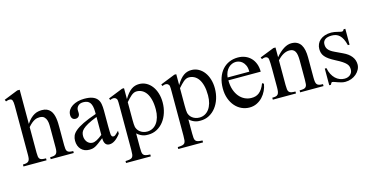

<svg xmlns="http://www.w3.org/2000/svg" viewBox="-86 -1128 3453 1777"><g transform="rotate(-15 1640.0 -240.0)"><path d="M274.4 0V-18.6Q295.9 -18.6 309.6 -21.5Q323.2 -24.4 331.5 -32.5Q339.8 -40.5 343 -54.9Q346.2 -69.3 346.2 -91.8V-258.8Q346.2 -280.8 345.9 -305.7Q345.7 -330.6 339.6 -351.8Q333.5 -373 318.6 -387.2Q303.7 -401.4 274.4 -401.4Q263.2 -401.4 251.2 -399.2Q239.3 -397 225.8 -390.1Q212.4 -383.3 197 -370.6Q181.6 -357.9 163.6 -336.9V-91.8Q163.6 -69.3 165.8 -54.9Q168 -40.5 175.3 -32.5Q182.6 -24.4 196.8 -21.5Q210.9 -18.6 234.9 -18.6V0H13.7V-18.6Q35.6 -18.6 49.1 -22.5Q62.5 -26.4 69.6 -34.9Q76.7 -43.5 79.1 -57.4Q81.5 -71.3 81.5 -91.8V-564Q81.5 -599.1 75.2 -615.2Q68.8 -631.3 48.8 -631.3Q42.5 -631.3 33.4 -629.6Q24.4 -627.9 13.7 -623.5L5.9 -641.1L140.6 -694.8H163.6V-367.7Q183.1 -397 202.1 -415Q221.2 -433.1 239.7 -443.1Q258.3 -453.1 276.4 -456.5Q294.4 -460 312 -460Q340.3 -460 359.9 -451.2Q379.4 -442.4 392.3 -427.2Q405.3 -412.1 412.6 -392.1Q419.9 -372.1 423.3 -349.9Q426.8 -327.6 427.5 -304.2Q428.2 -280.8 428.2 -258.8V-91.8Q428.2 -70.3 430.4 -56.2Q432.6 -42 439.7 -33.7Q446.8 -25.4 460 -22Q473.1 -18.6 495.6 -18.6V0Z M785.2 -267.6Q728.5 -245.6 695.6 -227.3Q662.6 -209 645.5 -192.4Q628.4 -175.8 623.8 -160.4Q619.1 -145 619.1 -128.9Q619.1 -111.3 624.5 -96.7Q629.9 -82 638.9 -71Q647.9 -60.1 660.4 -53.7Q672.9 -47.4 687 -46.9Q706.1 -45.9 730.2 -58.6Q754.4 -71.3 785.2 -96.2ZM944.3 -64.5Q889.2 8.3 837.4 8.3Q826.7 8.3 817.1 4.9Q807.6 1.5 800.5 -6.8Q793.5 -15.1 789.3 -29.1Q785.2 -43 785.2 -64.5Q755.9 -41.5 736.6 -27.1Q717.3 -12.7 702.4 -4.9Q687.5 2.9 674.1 5.6Q660.6 8.3 643.1 8.3Q619.1 8.3 599.6 0.2Q580.1 -7.8 565.9 -22.7Q551.8 -37.6 543.9 -58.8Q536.1 -80.1 536.1 -106Q536.1 -130.9 545.2 -153.3Q554.2 -175.8 581.1 -198.5Q607.9 -221.2 656.7 -245.1Q705.6 -269 785.2 -296.4V-314.9Q785.2 -347.2 780 -369.1Q774.9 -391.1 764.6 -405Q754.4 -418.9 738.5 -425Q722.7 -431.2 701.7 -431.2Q670.9 -431.2 653.3 -415.3Q635.7 -399.4 634.3 -376.5L635.3 -347.2Q636.2 -326.2 624.8 -313.7Q613.3 -301.3 594.7 -301.3Q575.2 -301.3 564.5 -313.7Q553.7 -326.2 553.7 -348.1Q553.7 -374.5 567.1 -395.3Q580.6 -416 603.3 -430.4Q626 -444.8 655.5 -452.4Q685.1 -460 717.3 -460Q765.6 -460 795.2 -449.2Q824.7 -438.5 840.8 -418.7Q856.9 -398.9 862.1 -370.8Q867.2 -342.8 867.2 -307.6V-155.3Q867.2 -124 868.2 -104Q869.1 -84 869.6 -77.1Q872.1 -64 877 -58.6Q881.8 -53.2 891.1 -53.2Q895.5 -53.2 899.2 -54.2Q902.8 -55.2 908.4 -59.3Q914.1 -63.5 922.4 -71.3Q930.7 -79.1 944.3 -92.8Z M1411.6 -240.7Q1411.6 -188 1396.7 -141.6Q1381.8 -95.2 1354.7 -60.3Q1327.6 -25.4 1290 -5.4Q1252.4 14.6 1206.5 14.6Q1195.8 14.6 1183.6 13.7Q1171.4 12.7 1158.2 8.5Q1145 4.4 1130.4 -3.7Q1115.7 -11.7 1100.1 -25.9V109.4Q1100.1 135.7 1101.8 152.3Q1103.5 168.9 1111.1 178.5Q1118.7 188 1134 191.7Q1149.4 195.3 1176.3 196.3V214.8H939V196.3Q966.3 195.3 981.9 191.9Q997.6 188.5 1005.4 179Q1013.2 169.4 1015.1 152.3Q1017.1 135.3 1017.1 107.4V-315.9Q1017.1 -334.5 1016.8 -346.4Q1016.6 -358.4 1015.1 -366.5Q1013.7 -374.5 1010.3 -379.4Q1006.8 -384.3 1001 -388.7Q993.2 -394 981.2 -394.8Q969.2 -395.5 947.8 -386.7L941.9 -403.3L1081.5 -459H1100.1V-354.5Q1117.2 -383.8 1134.3 -404.1Q1151.4 -424.3 1168.9 -436.8Q1186.5 -449.2 1205.1 -454.6Q1223.6 -460 1244.1 -460Q1281.2 -460 1312 -443.1Q1342.8 -426.3 1365 -396.7Q1387.2 -367.2 1399.4 -327.1Q1411.6 -287.1 1411.6 -240.7ZM1333.5 -194.3Q1333.5 -248.5 1323.2 -287.6Q1313 -326.7 1295.4 -351.6Q1277.8 -376.5 1254.4 -388.4Q1231 -400.4 1204.6 -400.4Q1189.9 -400.4 1177.5 -394.8Q1165 -389.2 1152.8 -379.2Q1140.6 -369.1 1127.9 -355.5Q1115.2 -341.8 1100.1 -325.2V-157.7Q1100.1 -105.5 1104.5 -86.4Q1107.9 -73.7 1115.7 -61Q1123.5 -48.3 1136.2 -38.3Q1148.9 -28.3 1166 -22Q1183.1 -15.6 1204.6 -15.6Q1233.4 -15.6 1257.1 -28.1Q1280.8 -40.5 1297.6 -63.5Q1314.5 -86.4 1324 -119.6Q1333.5 -152.8 1333.5 -194.3Z M1912.1 -240.7Q1912.1 -188 1897.2 -141.6Q1882.3 -95.2 1855.2 -60.3Q1828.1 -25.4 1790.5 -5.4Q1752.9 14.6 1707 14.6Q1696.3 14.6 1684.1 13.7Q1671.9 12.7 1658.7 8.5Q1645.5 4.4 1630.9 -3.7Q1616.2 -11.7 1600.6 -25.9V109.4Q1600.6 135.7 1602.3 152.3Q1604 168.9 1611.6 178.5Q1619.1 188 1634.5 191.7Q1649.9 195.3 1676.8 196.3V214.8H1439.5V196.3Q1466.8 195.3 1482.4 191.9Q1498 188.5 1505.9 179Q1513.7 169.4 1515.6 152.3Q1517.6 135.3 1517.6 107.4V-315.9Q1517.6 -334.5 1517.3 -346.4Q1517.1 -358.4 1515.6 -366.5Q1514.2 -374.5 1510.7 -379.4Q1507.3 -384.3 1501.5 -388.7Q1493.7 -394 1481.7 -394.8Q1469.7 -395.5 1448.2 -386.7L1442.4 -403.3L1582 -459H1600.6V-354.5Q1617.7 -383.8 1634.8 -404.1Q1651.9 -424.3 1669.4 -436.8Q1687 -449.2 1705.6 -454.6Q1724.1 -460 1744.6 -460Q1781.7 -460 1812.5 -443.1Q1843.3 -426.3 1865.5 -396.7Q1887.7 -367.2 1899.9 -327.1Q1912.1 -287.1 1912.1 -240.7ZM1834 -194.3Q1834 -248.5 1823.7 -287.6Q1813.5 -326.7 1795.9 -351.6Q1778.3 -376.5 1754.9 -388.4Q1731.4 -400.4 1705.1 -400.4Q1690.4 -400.4 1678 -394.8Q1665.5 -389.2 1653.3 -379.2Q1641.1 -369.1 1628.4 -355.5Q1615.7 -341.8 1600.6 -325.2V-157.7Q1600.6 -105.5 1605 -86.4Q1608.4 -73.7 1616.2 -61Q1624 -48.3 1636.7 -38.3Q1649.4 -28.3 1666.5 -22Q1683.6 -15.6 1705.1 -15.6Q1733.9 -15.6 1757.6 -28.1Q1781.2 -40.5 1798.1 -63.5Q1814.9 -86.4 1824.5 -119.6Q1834 -152.8 1834 -194.3Z M2361.8 -163.6Q2356.9 -130.9 2341.8 -98.9Q2326.7 -66.9 2303.2 -41.7Q2279.8 -16.6 2248 -1Q2216.3 14.6 2177.7 14.6Q2138.2 14.6 2102.5 -1.7Q2066.9 -18.1 2040.3 -48.6Q2013.7 -79.1 1998 -122.3Q1982.4 -165.5 1982.4 -218.8Q1982.4 -275.4 1997.8 -320.3Q2013.2 -365.2 2040.8 -396.5Q2068.4 -427.7 2106.4 -444.3Q2144.5 -460.9 2189.9 -460.9Q2227.1 -460.9 2258.5 -448.5Q2290 -436 2313 -412.6Q2335.9 -389.2 2348.9 -355.5Q2361.8 -321.8 2361.8 -279.3H2051.8Q2051.8 -229.5 2064.9 -189.9Q2078.1 -150.4 2100.6 -123Q2123 -95.7 2152.6 -81.3Q2182.1 -66.9 2214.8 -66.4Q2236.8 -65.9 2255.6 -71Q2274.4 -76.2 2290.5 -88.6Q2306.6 -101.1 2320.6 -121.8Q2334.5 -142.6 2346.2 -173.3ZM2259.8 -306.6Q2259.8 -343.8 2249 -366.9Q2238.3 -390.1 2223.1 -403.3Q2208 -416.5 2191.4 -421.4Q2174.8 -426.3 2162.6 -426.3Q2143.1 -426.3 2124.3 -418.5Q2105.5 -410.6 2090.3 -395.5Q2075.2 -380.4 2064.9 -357.9Q2054.7 -335.4 2051.8 -306.6Z M2664.6 0V-18.6Q2689.5 -18.6 2703.9 -21.7Q2718.3 -24.9 2725.8 -33.9Q2733.4 -43 2735.4 -59.1Q2737.3 -75.2 2737.3 -101.1V-283.7Q2737.3 -314 2733.9 -336.2Q2730.5 -358.4 2722.2 -372.6Q2713.9 -386.7 2700.7 -393.6Q2687.5 -400.4 2667.5 -400.4Q2639.2 -400.4 2610.1 -384.8Q2581.1 -369.1 2551.8 -336.9V-101.1Q2551.8 -74.7 2554 -58.6Q2556.2 -42.5 2564 -33.7Q2571.8 -24.9 2586.2 -21.7Q2600.6 -18.6 2625 -18.6V0H2402.8V-18.6Q2423.8 -18.6 2437 -21.7Q2450.2 -24.9 2457.5 -34.2Q2464.8 -43.5 2467.5 -59.6Q2470.2 -75.7 2470.2 -101.1V-267.6Q2470.2 -307.6 2469.2 -330.6Q2468.3 -353.5 2466.6 -365.7Q2464.8 -377.9 2462.2 -382.3Q2459.5 -386.7 2455.6 -389.6Q2439.5 -403.8 2402.8 -388.7L2395 -406.2L2531.7 -460H2551.8V-366.7Q2631.3 -460 2702.1 -460Q2734.9 -460 2757.3 -448Q2779.8 -436 2793.5 -414.1Q2807.1 -392.1 2813.2 -361.3Q2819.3 -330.6 2819.3 -293V-101.1Q2819.3 -76.2 2821.8 -60.1Q2824.2 -43.9 2831.5 -34.9Q2838.9 -25.9 2852.5 -22.2Q2866.2 -18.6 2888.7 -18.6V0Z M3245.1 -112.8Q3245.1 -87.4 3232.9 -64.2Q3220.7 -41 3200.2 -23.4Q3179.7 -5.9 3152.6 4.4Q3125.5 14.6 3095.7 14.6Q3077.6 14.6 3060.8 10.5Q3043.9 6.3 3028.6 1Q3013.2 -4.4 2999.8 -9.3Q2986.3 -14.2 2975.1 -15.6Q2969.7 -15.6 2965.3 -7.8Q2960.9 0 2958 6.3H2941.9V-153.3H2958Q2964.4 -119.1 2977.8 -93.5Q2991.2 -67.9 3009.5 -50.5Q3027.8 -33.2 3049.8 -24.4Q3071.8 -15.6 3095.7 -15.6Q3113.8 -15.6 3127.9 -21Q3142.1 -26.4 3151.9 -35.4Q3161.6 -44.4 3167 -56.4Q3172.4 -68.4 3172.4 -81.5Q3172.9 -98.1 3168.7 -112.1Q3164.6 -126 3152.3 -139.4Q3140.1 -152.8 3117.9 -167.7Q3095.7 -182.6 3059.1 -201.2Q3023.4 -219.7 3000.2 -235.8Q2977.1 -252 2963.6 -268.6Q2950.2 -285.2 2944.8 -302.7Q2939.5 -320.3 2939.5 -340.8Q2939.5 -365.7 2949 -387.5Q2958.5 -409.2 2977.1 -425.3Q2995.6 -441.4 3022.7 -450.7Q3049.8 -460 3085 -460Q3100.1 -460 3115 -457.3Q3129.9 -454.6 3143.1 -451.4Q3156.2 -448.2 3166.5 -445.6Q3176.8 -442.9 3182.6 -442.9Q3189.5 -442.9 3194.1 -445.6Q3198.7 -448.2 3204.6 -460H3220.7V-307.6H3204.6Q3195.8 -343.8 3183.6 -367.7Q3171.4 -391.6 3156.2 -405.8Q3141.1 -419.9 3122.8 -426Q3104.5 -432.1 3083.5 -432.1Q3038.6 -432.1 3017.8 -415.8Q2997.1 -399.4 2996.6 -373.5Q2996.1 -360.4 2998.8 -347.9Q3001.5 -335.4 3009.5 -324Q3017.6 -312.5 3032 -301.8Q3046.4 -291 3069.8 -280.3L3142.1 -246.1Q3192.9 -222.7 3219 -189Q3245.1 -155.3 3245.1 -112.8Z"/></g></svg>

Font: Doulos SIL Phon
Style: Regular
Weight: 400
Designer: Walt Agee, Victor Gaultney, Peter Martin, Debbi Hosken, Becca Hirsbrunner
Foundry: SIL International
Version: Version 5.000